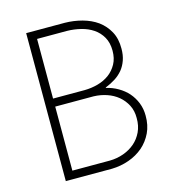

<svg xmlns="http://www.w3.org/2000/svg" viewBox="-106 -801 813 891"><g transform="rotate(-15 300.0 -355.5)"><path d="M100.6 0H322.3Q365.2 -1 404.5 -14.9Q443.8 -28.8 473.6 -54.2Q502.9 -79.6 520.3 -115.7Q537.6 -151.9 537.1 -198.2Q537.1 -231 525.9 -259.3Q514.6 -287.6 495.1 -310.1Q476.1 -331.5 449.2 -347.2Q422.4 -362.8 392.1 -369.6V-371.6Q418.5 -382.3 439.7 -395.8Q460.9 -409.2 477.1 -428.7Q492.2 -447.3 500.7 -471.7Q509.3 -496.1 509.3 -526.9Q509.8 -574.7 491 -609.1Q472.2 -643.6 440.9 -666.5Q409.7 -688.5 369.1 -699.5Q328.6 -710.4 286.1 -710.9H100.6ZM142.6 -346.7H327.1Q360.4 -345.7 390.4 -335.4Q420.4 -325.2 443.4 -306.2Q466.3 -287.1 480.5 -259.8Q494.6 -232.4 494.1 -197.3Q494.6 -160.6 480.7 -131.3Q466.8 -102.1 443.4 -82Q419.9 -62 388.7 -50.8Q357.4 -39.6 322.8 -39.1H142.6ZM142.6 -385.3V-671.9H286.6Q320.3 -671.4 352.8 -663.3Q385.3 -655.3 410.6 -638.2Q436 -621.1 451.4 -594Q466.8 -566.9 466.8 -528.8Q466.8 -491.7 452.1 -465.1Q437.5 -438.5 414.1 -420.9Q389.6 -402.8 358.6 -394.3Q327.6 -385.7 294.4 -385.3Z"/></g></svg>

Font: Roboto Mono ExtraLight
Style: Regular
Weight: 250
Monospace: yes
Designer: Google
Version: Version 3.000